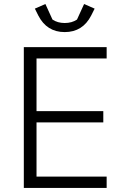

<svg xmlns="http://www.w3.org/2000/svg" viewBox="-20 -932 616 952"><path d="M300.8 -772.9Q211.9 -772.9 169.9 -855L152.8 -889.2L205.1 -912.1L240.2 -835Q265.6 -817.9 300.8 -817.9Q336.4 -817.9 361.8 -835L397 -912.1L449.2 -889.2L432.1 -855Q390.1 -772.9 300.8 -772.9ZM98.1 0V-698.2H508.8V-642.1H161.1V-380.9H492.2V-325.2H161.1V-56.2H508.8V0Z"/></svg>

Font: Anuphan Light
Style: Regular
Weight: 300
Designer: Mike Abbink, Paul van der Laan, Pieter van Rosmalen, Mint Tantisuwanna
Foundry: Bold Monday; Cadson Demak
Version: Version 3.002;hotconv 1.0.109;makeotfexe 2.5.65596